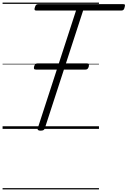

<svg xmlns="http://www.w3.org/2000/svg" viewBox="-20 -1000 990 1490"><path d="M295 14Q267 14 273 -5L570 -918H263Q251 -918 248.5 -924Q246 -930 251 -944Q255 -958 261 -963Q267 -968 278 -968H935Q948 -968 949.5 -962Q951 -956 947 -943Q944 -929 938 -923.5Q932 -918 920 -918H625L328 -5Q325 5 317.5 9.5Q310 14 295 14ZM259 -460Q246 -460 244 -467Q242 -474 245 -485Q248 -495 253.5 -501.5Q259 -508 271 -508H655Q668 -508 669.5 -501Q671 -494 669 -484Q666 -473 660.5 -466.5Q655 -460 643 -460ZM0 460H748V470H0ZM0 -20H748V0H0ZM0 -505H748V-500H0ZM0 -980H748V-970H0Z"/></svg>

Font: Playwrite NO Guides
Style: Regular
Weight: 400
Designer: Veronika Burian, José Scaglione
Foundry: TypeTogether
Version: Version 1.003